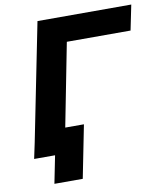

<svg xmlns="http://www.w3.org/2000/svg" viewBox="-91 -775 850 994"><g transform="rotate(-10 333.5 -277.5)"><path d="M34 0 174 -700H667L640 -568H305L194 0ZM114 145 143 0H33L61 -132H318L263 145Z"/></g></svg>

Font: Montserrat
Style: Bold Italic
Weight: 700
Italic angle: -11.3°
Designer: Julieta Ulanovsky
Foundry: Julieta Ulanovsky
Version: Version 9.000; ttfautohint (v1.8.4.7-5d5b)